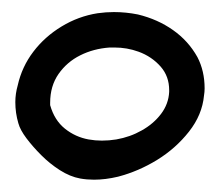

<svg xmlns="http://www.w3.org/2000/svg" viewBox="-20 -543 357 312"><path d="M311.5 -387.7Q308.6 -356.4 287.1 -329.1Q265.6 -301.8 235.4 -283.2Q205.1 -264.6 171.9 -255.9Q151.4 -251 132.8 -251Q121.1 -251 110.4 -252.9Q93.8 -255.9 77.1 -266.6Q60.5 -277.3 46.9 -291Q33.2 -304.7 22.9 -318.4Q12.7 -332 9.8 -342.8Q4.9 -359.4 4.9 -377Q4.9 -390.6 8.8 -404.3Q15.6 -434.6 34.2 -459Q52.7 -483.4 80.1 -500Q107.4 -516.6 138.7 -521.5Q152.3 -523.4 165 -523.4Q184.6 -523.4 204.1 -519.5Q236.3 -511.7 261.2 -494.1Q286.1 -476.6 300.8 -450.2Q312.5 -427.7 312.5 -399.4Q312.5 -393.6 311.5 -387.7ZM254.9 -393.6V-396.5Q254.9 -418.9 241.2 -434.6Q226.6 -451.2 205.1 -459Q186.5 -465.8 166 -465.8H158.2Q131.8 -463.9 110.4 -453.1Q88.9 -442.4 75.2 -422.9Q61.5 -403.3 61.5 -376V-372.1Q68.4 -347.7 85.4 -334Q102.5 -320.3 124 -316.4Q134.8 -314.5 145.5 -314.5Q157.2 -314.5 168.9 -316.4Q191.4 -320.3 210.4 -331.1Q229.5 -341.8 241.7 -357.9Q253.9 -374 254.9 -393.6Z"/></svg>

Font: Crafty Girls
Style: Regular
Weight: 400
Designer: Crystal Kluge
Foundry: Font Diner, Inc DBA Tart Workshop
Version: Version 1.001